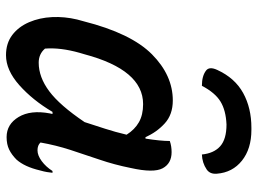

<svg xmlns="http://www.w3.org/2000/svg" viewBox="-129 -718 858 640"><g transform="rotate(90 300.0 -398.0)"><path d="M395 -724Q348 -722 318.5 -704Q289 -686 266 -642Q233 -642 215 -656Q201 -667 213 -693Q240 -752 290 -779.5Q340 -807 406 -807H413Q476 -807 515.5 -775.5Q555 -744 559 -692Q561 -669 545 -658Q523 -643 495 -642Q491 -682 467.5 -703Q444 -724 395 -724ZM315 -545Q362 -545 391.5 -518Q421 -491 437 -454H442Q450 -504 450 -535Q467 -541 487 -541Q525 -541 541 -511Q557 -481 540 -405Q529 -350 512 -300.5Q495 -251 479.5 -203Q464 -155 455 -104Q464 -94 481 -94Q498 -94 517 -108Q536 -122 550 -144H556Q555 -135 553.5 -125.5Q552 -116 548 -102Q536 -51 512 -24Q496 -8 478.5 0.5Q461 9 437 9Q394 9 370 -31Q346 -71 358 -135Q359 -140 360 -144H353Q314 -78 264 -33.5Q214 11 164 11Q124 11 96.5 -10Q69 -31 54 -66Q39 -101 37 -142.5Q35 -184 45 -226L51 -248Q91 -406 161 -475.5Q231 -545 315 -545ZM142 -119Q160 -98 189 -98Q237 -98 284 -133Q331 -168 387 -251Q398 -285 409 -319Q420 -353 429 -391Q412 -418 387.5 -432Q363 -446 327 -446Q213 -446 161 -251L156 -234Q147 -202 143.5 -173.5Q140 -145 142 -119Z"/></g></svg>

Font: Recursive Sn Csl St Med
Style: Italic
Weight: 500
Italic angle: -15°
Version: Version 1.079;hotconv 1.0.112;makeotfexe 2.5.65598; ttfautoh